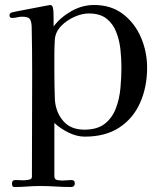

<svg xmlns="http://www.w3.org/2000/svg" viewBox="-20 -556 648 770"><path d="M467 -286Q467 -320 463 -357.5Q459 -395 446 -428Q433 -461 407 -481.5Q381 -502 336 -502Q309 -502 278.5 -488.5Q248 -475 225.5 -452Q203 -429 200 -399Q198 -368 198 -336Q198 -304 198 -272Q198 -244 198.5 -215.5Q199 -187 200 -158Q203 -107 233 -71.5Q263 -36 318 -36Q370 -36 400 -59.5Q430 -83 444.5 -121Q459 -159 463 -202.5Q467 -246 467 -286ZM570 -285Q570 -207 542 -144Q514 -81 458.5 -44.5Q403 -8 320 -8Q288 -8 254.5 -24.5Q221 -41 198 -63V150Q198 164 209.5 166Q221 168 231 168Q240 168 249 167Q258 166 267 166Q280 166 280 179Q280 194 265 194Q234 194 203 192Q172 190 141 190Q115 190 89.5 192Q64 194 38 194Q31 194 29.5 189Q28 184 28 180Q28 166 42 166Q50 166 58 166.5Q66 167 74 167Q81 167 94.5 165Q108 163 108 153Q108 49 108.5 -56Q109 -161 109 -265Q109 -312 108.5 -358Q108 -404 107 -450Q106 -472 99 -480.5Q92 -489 69 -489Q59 -489 49 -486.5Q39 -484 29 -484Q18 -484 18 -494Q18 -503 27 -506Q29 -507 45 -510Q61 -513 83.5 -517.5Q106 -522 128 -526Q150 -530 165 -533Q180 -536 181 -536Q189 -536 192 -526Q194 -520 194.5 -504.5Q195 -489 195 -473.5Q195 -458 195 -450Q223 -487 266.5 -511.5Q310 -536 357 -536Q426 -536 473.5 -499.5Q521 -463 545.5 -405.5Q570 -348 570 -285Z"/></svg>

Font: Kaisei Decol
Style: Regular
Weight: 400
Designer: Font-Kai, 金井和夫
Foundry: KAZUO KANAI
Version: Version 5.003